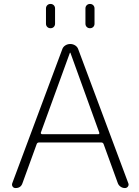

<svg xmlns="http://www.w3.org/2000/svg" viewBox="-20 -953 706 973"><path d="M413 -910Q413 -920 419.5 -926.5Q426 -933 436 -933Q446 -933 452.5 -926.5Q459 -920 459 -910V-833Q459 -823 452.5 -816.5Q446 -810 436 -810Q426 -810 419.5 -816.5Q413 -823 413 -833ZM213 -910Q213 -920 219.5 -926.5Q226 -933 236 -933Q246 -933 252.5 -926.5Q259 -920 259 -910V-833Q259 -823 252.5 -816.5Q246 -810 236 -810Q226 -810 219.5 -816.5Q213 -823 213 -833ZM187 -281Q186 -278 188 -275.5Q190 -273 193 -273H478Q485 -273 483 -281L337 -685Q337 -686 335 -686Q334 -686 334 -685ZM59 0Q49 0 44 -7.5Q39 -15 42 -24L295 -702Q299 -715 310.5 -722.5Q322 -730 336 -730Q350 -730 361.5 -722.5Q373 -715 377 -702L630 -25Q634 -16 628.5 -8Q623 0 613 0Q601 0 591 -7Q581 -14 577 -25L505 -223Q502 -231 493 -231H178Q169 -231 166 -223L94 -25Q86 0 59 0Z"/></svg>

Font: Rounded Mplus 1c Light
Style: Regular
Weight: 300
Version: Version 1.059.20150529